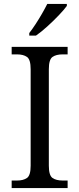

<svg xmlns="http://www.w3.org/2000/svg" viewBox="-20 -951 402 971"><path d="M39 0V-38H66Q98 -38 116.5 -51Q135 -64 135 -113V-601Q135 -650 116.5 -663Q98 -676 66 -676H39V-714H322V-676H297Q264 -676 245.5 -663Q227 -650 227 -601V-113Q227 -64 245.5 -51Q264 -38 297 -38H322V0ZM128 -784Q143 -803 160 -829Q177 -855 192.5 -882Q208 -909 219 -931H318V-921Q306 -904 278.5 -875Q251 -846 219.5 -817.5Q188 -789 162 -771H128Z"/></svg>

Font: Noto Serif Hentaigana
Style: Regular
Weight: 400
Designer: Kazuhiro Yamada
Foundry: nipponia
Version: Version 1.000; ttfautohint (v1.8.4.7-5d5b)